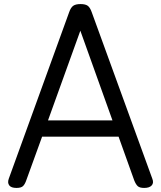

<svg xmlns="http://www.w3.org/2000/svg" viewBox="-20 -910 792 944"><path d="M61 14Q35 14 25.5 1.5Q16 -11 23 -31L320 -850Q328 -873 340 -881.5Q352 -890 376 -890Q400 -890 411.5 -881.5Q423 -873 431 -850L729 -31Q737 -11 726 1.5Q715 14 689 14Q667 14 657.5 5.5Q648 -3 640 -23L563 -238H187L109 -23Q102 -3 92.5 5.5Q83 14 61 14ZM216 -318H533L375 -759Z"/></svg>

Font: Playwrite IT Moderna
Style: Regular
Weight: 400
Designer: Veronika Burian, José Scaglione
Foundry: TypeTogether
Version: Version 1.002